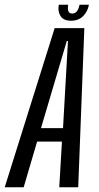

<svg xmlns="http://www.w3.org/2000/svg" viewBox="-55 -795 421 815"><path d="M-35 0 177 -675.5H303L277 0H196.5L208 -194H102.5L45.5 0ZM119 -251H212.5L233.5 -621H228.5ZM246.5 -707Q214.5 -707 202 -726.8Q189.5 -746.5 194.5 -775H234.5Q228 -737.5 251.5 -737.5Q275.5 -737.5 282.5 -775H322.5Q317.5 -746.5 298 -726.8Q278.5 -707 246.5 -707Z"/></svg>

Font: Anybody Condensed Regular
Style: Italic
Weight: 400
Width: 3
Italic angle: -10°
Designer: Tyler Finck
Foundry: Etcetera Type Company
Version: Version 1.010; ttfautohint (v1.8.3) -l 8 -r 50 -G 200 -x 14 